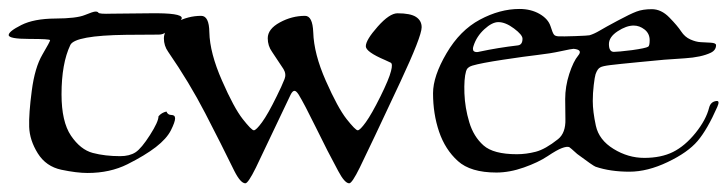

<svg xmlns="http://www.w3.org/2000/svg" viewBox="-29 -387 1648 435"><path d="M110.4 -173.3Q110.4 -111.3 131.8 -79.6Q153.3 -47.9 181.2 -40.5Q209 -33.2 243.2 -33.2Q264.6 -33.2 278.1 -42Q291.5 -50.8 310.8 -81.1Q330.1 -111.3 330.1 -123.5Q336.9 -131.8 348.1 -134.3Q351.1 -126.5 359.4 -126.5Q367.7 -126.5 367.7 -118.7Q367.7 -110.8 358.2 -91.8Q348.6 -72.8 324 -53.7Q299.3 -34.7 259.8 -14.9Q220.2 4.9 169.4 4.9Q145 4.9 110.1 -2.4Q75.2 -9.8 56.6 -39.6Q38.1 -69.3 37.1 -99.6Q36.1 -129.4 43 -181.6Q49.8 -233.9 67.1 -263.4Q84.5 -293 84.5 -295.9Q84.5 -298.8 37.6 -298.8Q-9.3 -298.8 -9.3 -307.6Q-9.3 -315.9 19.3 -330.3Q47.9 -344.7 96.2 -345Q144.5 -345.2 163.3 -353Q182.1 -360.8 187.3 -360.8Q192.4 -360.8 193.8 -358.4Q195.3 -355 223.6 -356L311.5 -356.9Q382.8 -357.9 382.8 -346.2Q382.8 -340.3 361.3 -324.7L347.2 -314.5Q340.8 -308.6 330.6 -308.6L256.8 -308.1Q141.1 -306.6 130.4 -285.2Q110.4 -243.2 110.4 -173.3Z M926.3 -325.2Q926.3 -304.7 877.9 -201.2Q810.5 -57.1 786.1 -7.3Q768.6 28.3 762.2 28.3Q752 28.3 737.3 0.5Q713.9 -42.5 686 -99.6Q660.6 -151.4 647.5 -172.9Q642.1 -181.2 638.2 -181.2Q633.8 -181.2 629.4 -172.4L550.8 -7.3Q533.2 28.3 526.9 28.3Q516.1 28.3 502 0.5Q472.2 -60.5 436 -130.4Q399.9 -200.2 352.1 -269.5Q342.3 -283.2 342.3 -300.3Q342.3 -321.3 369.6 -336.2Q397 -351.1 426.8 -351.1Q444.8 -351.1 445.3 -314Q446.3 -267.1 474.1 -204.1Q501 -142.6 521 -117.2Q541 -91.8 546.1 -91.8Q551.3 -91.8 564.7 -110.1Q578.1 -128.4 597.7 -168.5Q609.4 -191.9 615.7 -208Q620.1 -219.2 613.3 -230.5L587.4 -269.5Q577.6 -283.2 577.6 -300.3Q577.6 -321.3 605 -336.2Q632.3 -351.1 662.1 -351.1Q679.2 -351.1 680.7 -314Q682.1 -265.1 709.2 -203.9Q736.3 -142.6 756.3 -117.2Q776.4 -91.8 781.5 -91.8Q786.6 -91.8 799.8 -110.1Q813 -128.4 832.8 -168.2Q852.5 -208 856.9 -226.1Q861.3 -242.7 856 -245.1L843.3 -251Q799.8 -269.5 799.8 -282.2Q799.8 -296.4 826.7 -326.7Q853.5 -356.9 871.6 -356.9Q900.9 -356.9 913.6 -348.6Q926.3 -340.3 926.3 -325.2Z M1593.3 -284.7Q1593.3 -273.4 1581.5 -267.6Q1560.1 -257.3 1522.5 -254.9Q1484.9 -252.4 1475.8 -251.7Q1466.8 -251 1418.9 -246.3Q1371.1 -241.7 1353.5 -239.5Q1335.9 -237.3 1331.1 -234.4Q1324.7 -231.4 1320.3 -218.8Q1318.4 -212.9 1316.2 -194.3Q1314 -175.8 1314 -158.2Q1314 -134.3 1321 -102.1Q1328.1 -69.8 1361.1 -49.6Q1394 -29.3 1430.7 -29.3Q1468.8 -29.3 1495.8 -42.7Q1522.9 -56.2 1546.9 -85.9Q1570.8 -115.7 1577.6 -143.1Q1581.1 -156.7 1594.2 -158.2Q1602.5 -159.2 1596.2 -145Q1573.7 -93.8 1551.5 -67.6Q1529.3 -41.5 1483.6 -19.8Q1438 2 1397 2Q1353.5 2 1320.3 -9.3Q1314.9 -11.2 1278.8 -38.1Q1262.7 -52.7 1260.7 -53.7Q1255.4 -55.7 1244.1 -51.5Q1232.9 -47.4 1211.7 -33.2Q1190.4 -19 1158 -7.6Q1125.5 3.9 1095.7 3.9Q1037.1 3.9 1008.3 -22.2Q979.5 -48.3 965.8 -88.6Q952.1 -128.9 952.1 -175.8Q952.1 -214.4 982.7 -266.4Q1013.2 -318.4 1058.3 -342.5Q1103.5 -366.7 1147.9 -366.7Q1173.8 -366.7 1193.4 -355.5Q1212.9 -344.2 1218.3 -327.6Q1223.1 -312 1226.1 -308.6Q1228.5 -305.2 1236.3 -304.7Q1245.6 -304.2 1274.2 -305.2Q1302.7 -306.2 1306.6 -307.1Q1316.9 -310.1 1329.6 -317.6Q1342.3 -325.2 1370.6 -340.3Q1398.9 -355.5 1413.1 -360.8Q1427.2 -366.2 1447.8 -366.2Q1469.2 -366.2 1487.5 -347.4Q1505.9 -328.6 1514.2 -315.9Q1522.5 -303.2 1535.2 -297.6Q1547.9 -292 1558.3 -291.5Q1568.8 -291 1581.1 -290.3Q1593.3 -289.6 1593.3 -284.7ZM1442.9 -295.9Q1442.9 -311 1431.4 -320.1Q1419.9 -329.1 1406.7 -329.1Q1390.1 -329.1 1370.4 -316.2Q1350.6 -303.2 1350.6 -287.1Q1350.6 -269.5 1361.8 -269.5Q1371.1 -269.5 1402.8 -273.4Q1434.1 -277.8 1439.5 -281.2Q1442.9 -283.2 1442.9 -295.9ZM1154.8 -299.3Q1154.8 -308.1 1135.5 -322.5Q1116.2 -336.9 1100.1 -336.9Q1085.9 -336.9 1068.4 -320.8Q1050.8 -304.7 1043.9 -283.2Q1042.5 -279.3 1042.5 -276.4Q1042.5 -269 1051.3 -269Q1053.7 -269 1057.6 -270Q1098.6 -278.8 1144.5 -284.2Q1154.8 -285.6 1154.8 -299.3ZM1252 -117.2Q1251.5 -134.3 1251.5 -162.6Q1251.5 -190.9 1260.7 -219.5Q1270 -248 1281 -261.2Q1292 -274.4 1270.5 -276.4Q1266.6 -276.4 1241.7 -271Q1216.8 -265.6 1189 -262.5Q1161.1 -259.3 1110.8 -251.7Q1060.5 -244.1 1041 -238.3Q1029.3 -234.9 1026.9 -225.6Q1022 -208.5 1023.2 -175.5Q1024.4 -142.6 1034.2 -110.1Q1043.9 -77.6 1066.4 -57.6Q1088.9 -37.6 1142.1 -37.6Q1163.1 -37.6 1184.8 -43.2Q1206.5 -48.8 1235.4 -71.8Q1252.9 -85.9 1252 -117.2Z"/></svg>

Font: Eadui
Style: Medium
Weight: 500
Designer: Peter S. Baker
Version: Version 1.1